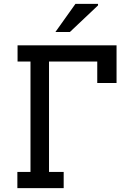

<svg xmlns="http://www.w3.org/2000/svg" viewBox="-20 -975 640 995"><path d="M488 -947 342 -809H267L371 -955H488ZM71 -740H584V-545H484V-656H234V-84H310V0H70V-84H138V-656H71Z"/></svg>

Font: Arvo
Style: Regular
Weight: 400
Designer: Anton Koovit (Cyrillic Expansion: Cyreal)
Foundry: Anton Koovit, Yassin Baggar
Version: Version 3.000